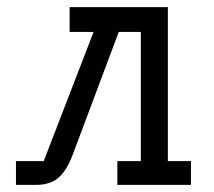

<svg xmlns="http://www.w3.org/2000/svg" viewBox="-20 -520 602 540"><path d="M24.9 0V-66.9H103L243.2 -430.2H175.8V-500H452.1V-66.9H517.1V0H310.1V-66.9H376V-430.2H314L186 -88.9Q169.4 -43 146 -21.5Q122.6 0 81.1 0Z"/></svg>

Font: Kelly Slab
Style: Regular
Weight: 400
Designer: Denis Masharov
Foundry: Denis Masharov
Version: Version 1.001